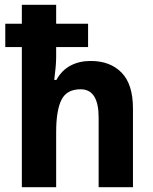

<svg xmlns="http://www.w3.org/2000/svg" viewBox="-20 -780 639 800"><path d="M214 -760V-681H347V-584H214V-543Q214 -522 211.5 -496Q209 -470 206 -447H215Q237 -487 273.5 -506.5Q310 -526 358 -526Q439 -526 486.5 -477.5Q534 -429 534 -328V0H391V-290Q391 -408 316 -408Q258 -408 236 -364Q214 -320 214 -229V0H71V-584H2V-681H71V-760Z"/></svg>

Font: Noto Sans Lao SemiCondensed
Style: Bold
Weight: 700
Width: 4
Designer: Monotype Design Team
Foundry: Monotype Imaging Inc.
Version: Version 2.003; ttfautohint (v1.8.4.7-5d5b)